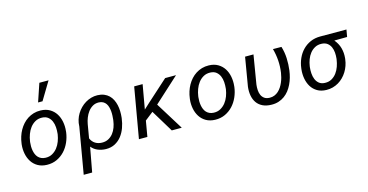

<svg xmlns="http://www.w3.org/2000/svg" viewBox="-96 -1275 3716 1941"><g transform="rotate(-15 1762.0 -304.5)"><path d="M53.7 -265.6Q58.1 -301.3 69.1 -335.7Q80.1 -370.1 97.2 -400.6Q114.3 -431.2 137.5 -456.8Q160.6 -482.4 189.2 -500.7Q217.8 -519 251.7 -529.1Q285.6 -539.1 324.7 -538.1Q380.4 -536.6 419.7 -513.4Q459 -490.2 482.9 -452.9Q506.8 -415.5 515.9 -367.9Q524.9 -320.3 519.5 -270.5L518.6 -259.3Q511.7 -206.1 490 -156.7Q468.3 -107.4 433.6 -70.1Q398.9 -32.7 351.8 -10.7Q304.7 11.2 247.1 9.8Q191.9 8.3 152.6 -14.4Q113.3 -37.1 89.4 -74.2Q65.4 -111.3 56.2 -158.2Q46.9 -205.1 52.2 -254.9ZM140.6 -254.9Q138.2 -234.4 138.4 -212.4Q138.7 -190.4 142.3 -169.4Q146 -148.4 153.8 -129.4Q161.6 -110.4 174.8 -95.9Q188 -81.5 206.8 -72.8Q225.6 -64 251 -63Q291.5 -61.5 322.8 -79.1Q354 -96.7 376.2 -125Q398.4 -153.3 411.6 -188.7Q424.8 -224.1 430.2 -259.3L431.2 -270Q434.6 -300.8 432.4 -334.5Q430.2 -368.2 418 -396.7Q405.8 -425.3 382.3 -444.1Q358.9 -462.9 320.8 -464.4Q279.8 -465.8 248.5 -448Q217.3 -430.2 195.3 -401.4Q173.3 -372.6 160.2 -336.7Q147 -300.8 142.1 -265.6ZM386.2 -811.5H482.4L368.7 -622.6H322.3Z M1097.2 -247.1Q1091.3 -199.2 1074.5 -152.6Q1057.6 -106 1029.1 -69.3Q1000.5 -32.7 959.2 -10.7Q918 11.2 863.3 10.3Q820.3 9.3 781.5 -6.1Q742.7 -21.5 714.8 -55.2L667 203.1H578.6L662.1 -281.2V-282.7Q663.1 -316.9 672.9 -349.1Q682.6 -381.3 700.2 -410.2Q717.8 -439 741.5 -462.9Q765.1 -486.8 793.7 -503.9Q822.3 -521 854.2 -530Q886.2 -539.1 919.9 -538.1Q958.5 -537.1 988 -524.9Q1017.6 -512.7 1038.6 -492.4Q1059.6 -472.2 1073 -445.3Q1086.4 -418.5 1093.3 -387.7Q1100.1 -356.9 1101.1 -323.7Q1102.1 -290.5 1098.6 -257.8ZM1010.7 -257.3Q1012.7 -276.4 1013.9 -299.1Q1015.1 -321.8 1013.2 -344.5Q1011.2 -367.2 1005.4 -388.7Q999.5 -410.2 988.3 -426.5Q977.1 -442.9 959 -453.1Q940.9 -463.4 914.6 -464.4Q877.9 -465.3 849.9 -448.7Q821.8 -432.1 801.5 -405.3Q781.2 -378.4 768.6 -345.7Q755.9 -313 750.5 -281.7L726.1 -138.2Q742.2 -101.6 771.7 -82.8Q801.3 -64 841.3 -63Q880.4 -62 909.9 -77.9Q939.5 -93.8 960 -119.9Q980.5 -146 992.7 -179.4Q1004.9 -212.9 1009.3 -247.1Z M1414.1 -231.9 1327.6 -164.1 1299.3 0H1210.9L1302.7 -528.3H1391.1L1346.2 -273.9L1405.3 -328.6L1627 -528.3H1740.7L1479.5 -290L1659.2 0H1554.7Z M1814.5 -265.6Q1818.8 -301.3 1829.8 -335.7Q1840.8 -370.1 1857.9 -400.6Q1875 -431.2 1898.2 -456.8Q1921.4 -482.4 1950 -500.7Q1978.5 -519 2012.5 -529.1Q2046.4 -539.1 2085.4 -538.1Q2141.1 -536.6 2180.4 -513.4Q2219.7 -490.2 2243.7 -452.9Q2267.6 -415.5 2276.6 -367.9Q2285.6 -320.3 2280.3 -270.5L2279.3 -259.3Q2272.5 -206.1 2250.7 -156.7Q2229 -107.4 2194.3 -70.1Q2159.7 -32.7 2112.5 -10.7Q2065.4 11.2 2007.8 9.8Q1952.6 8.3 1913.3 -14.4Q1874 -37.1 1850.1 -74.2Q1826.2 -111.3 1816.9 -158.2Q1807.6 -205.1 1813 -254.9ZM1901.4 -254.9Q1898.9 -234.4 1899.2 -212.4Q1899.4 -190.4 1903.1 -169.4Q1906.7 -148.4 1914.6 -129.4Q1922.4 -110.4 1935.5 -95.9Q1948.7 -81.5 1967.5 -72.8Q1986.3 -64 2011.7 -63Q2052.2 -61.5 2083.5 -79.1Q2114.7 -96.7 2137 -125Q2159.2 -153.3 2172.4 -188.7Q2185.5 -224.1 2190.9 -259.3L2191.9 -270Q2195.3 -300.8 2193.1 -334.5Q2190.9 -368.2 2178.7 -396.7Q2166.5 -425.3 2143.1 -444.1Q2119.6 -462.9 2081.5 -464.4Q2040.5 -465.8 2009.3 -448Q1978 -430.2 1956.1 -401.4Q1934.1 -372.6 1920.9 -336.7Q1907.7 -300.8 1902.8 -265.6Z M2551.3 -528.3 2501 -225.1Q2497.6 -196.8 2499.3 -168.2Q2501 -139.6 2511.2 -116.5Q2521.5 -93.3 2542 -78.4Q2562.5 -63.5 2597.2 -62.5Q2625 -62 2647.7 -71.3Q2670.4 -80.6 2688.5 -96.9Q2706.5 -113.3 2720.7 -134.8Q2734.9 -156.2 2745.1 -180.4Q2755.4 -204.6 2762 -229.5Q2768.6 -254.4 2772 -277.3Q2781.2 -340.3 2776.9 -404.3Q2772.5 -468.3 2755.4 -529.3L2844.2 -528.3Q2862.8 -467.3 2865.5 -403.6Q2868.2 -339.8 2859.9 -276.9Q2855 -240.7 2845 -205.3Q2835 -169.9 2819.3 -137.7Q2803.7 -105.5 2782.5 -78.1Q2761.2 -50.8 2733.4 -30.8Q2705.6 -10.7 2671.6 0.2Q2637.7 11.2 2596.7 10.3Q2543 9.3 2505.4 -9Q2467.8 -27.3 2445.3 -59.1Q2422.9 -90.8 2414.8 -133.8Q2406.7 -176.8 2412.6 -227.1L2463.4 -528.3Z M3511.2 -453.6 3377 -452.1Q3413.6 -409.2 3427.5 -358.9Q3441.4 -308.6 3436 -252.4L3434.6 -240.7Q3430.7 -207 3419.4 -175Q3408.2 -143.1 3390.9 -115Q3373.5 -86.9 3350.3 -63.5Q3327.1 -40 3299.1 -23.4Q3271 -6.8 3238.8 2Q3206.5 10.7 3170.9 9.8Q3115.2 8.3 3076.7 -14.9Q3038.1 -38.1 3015.1 -75.4Q2992.2 -112.8 2983.6 -160.2Q2975.1 -207.5 2980.5 -256.8L2981.9 -268.1Q2988.3 -321.8 3009.8 -369.4Q3031.2 -417 3065.7 -452.4Q3100.1 -487.8 3146.5 -508.3Q3192.9 -528.8 3249.5 -528.8L3524.4 -528.3ZM3068.4 -254.9Q3064.9 -224.6 3067.1 -191.2Q3069.3 -157.7 3080.8 -129.6Q3092.3 -101.6 3115 -83Q3137.7 -64.5 3175.8 -63Q3216.3 -61.5 3246.8 -79.1Q3277.3 -96.7 3298.6 -125.2Q3319.8 -153.8 3332.3 -189.2Q3344.7 -224.6 3349.6 -259.3L3351.1 -270Q3354.5 -300.3 3352.1 -332.5Q3349.6 -364.7 3337.6 -391.4Q3325.7 -418 3302.7 -435.3Q3279.8 -452.6 3242.7 -454.1Q3203.1 -455.6 3173.1 -439.2Q3143.1 -422.9 3121.6 -395.8Q3100.1 -368.7 3087.4 -334.2Q3074.7 -299.8 3069.8 -265.6Z"/></g></svg>

Font: Roboto Mono
Style: Italic
Weight: 400
Designer: Google
Version: Version 2.000985; 2015; ttfautohint (v1.3)